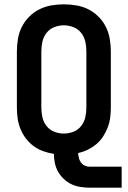

<svg xmlns="http://www.w3.org/2000/svg" viewBox="-20 -702 590 887"><path d="M542 165H393Q372 165 350.5 161.5Q329 158 310 149Q291 140 275 125Q259 110 248.5 91.5Q238 73 233.5 51.5Q229 30 229 9Q204 5 180 -3.5Q156 -12 135.5 -27Q115 -42 99.5 -62.5Q84 -83 74.5 -106.5Q65 -130 61.5 -155Q58 -180 58 -205V-465Q58 -494 63 -523Q68 -552 81 -578Q94 -604 115 -625Q136 -646 162 -659Q188 -672 217 -677Q246 -682 275 -682Q304 -682 333 -677Q362 -672 388 -659Q414 -646 435 -625Q456 -604 469 -578Q482 -552 487 -523Q492 -494 492 -465V-205Q492 -181 489 -158Q486 -135 477.5 -113Q469 -91 456 -71Q443 -51 425 -36Q407 -21 385.5 -10.5Q364 0 341 5Q342 17 344.5 28Q347 39 354 48.5Q361 58 371.5 63Q382 68 393 68H542ZM275 -85Q298 -85 319.5 -93.5Q341 -102 355 -120Q369 -138 374 -160Q379 -182 379 -205V-465Q379 -488 374 -510Q369 -532 355 -550Q341 -568 319.5 -576.5Q298 -585 275 -585Q252 -585 230.5 -576.5Q209 -568 195 -550Q181 -532 176 -510Q171 -488 171 -465V-205Q171 -182 176 -160Q181 -138 195 -120Q209 -102 230.5 -93.5Q252 -85 275 -85Z"/></svg>

Font: Lode Term
Style: Bold
Weight: 700
Monospace: yes
Designer: Belleve Invis
Foundry: Belleve Invis
Version: Version 29.2.0